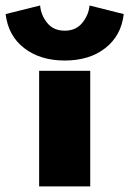

<svg xmlns="http://www.w3.org/2000/svg" viewBox="-118 -662 460 682"><path d="M321.5 -612Q313 -536 256.5 -491.5Q200 -447 112 -447Q25 -447 -32 -491Q-89 -535 -98 -612L24.5 -642.5Q27.5 -608 49.8 -580.5Q72 -553 112 -553Q151.5 -553 174.2 -580.8Q197 -608.5 200 -642.5ZM21 0V-410.5H202.5V0Z"/></svg>

Font: League Spartan Black
Style: Regular
Weight: 900
Foundry: The League of Moveable Type
Version: Version 2.002